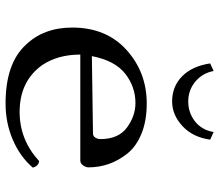

<svg xmlns="http://www.w3.org/2000/svg" viewBox="-68 -698 777 680"><g transform="rotate(90 320.0 -358.5)"><path d="M231.9 -727.1Q239.7 -687 269.8 -662.1Q299.8 -637.2 339.8 -637.2Q379.9 -637.2 410.4 -661.1Q440.9 -685.1 448.2 -727.1L475.1 -714.8Q466.3 -652.8 426.8 -616.5Q387.2 -580.1 339.8 -580.1Q286.6 -580.1 250.7 -615.5Q214.8 -650.9 205.1 -714.8ZM179.2 -295.9 453.1 -299.8Q462.9 -299.8 468 -308.3Q473.1 -316.9 473.1 -326.2Q473.1 -390.1 432.1 -420.2Q391.1 -450.2 345.2 -450.2Q288.1 -450.2 241.7 -414.1Q195.3 -377.9 179.2 -295.9ZM550.8 -108.9Q567.9 -107.9 574.2 -86.9Q536.1 -42 476.1 -16.1Q416 9.8 347.2 9.8Q206.1 9.8 140.1 -61Q78.1 -125 78.1 -226.1Q78.1 -347.2 157.5 -418.7Q236.8 -490.2 347.2 -490.2Q408.2 -490.2 453.6 -471.7Q499 -453.1 523.9 -422.1Q548.8 -391.1 561 -356.4Q573.2 -321.8 573.2 -284.2Q573.2 -274.4 566.2 -264.6Q559.1 -254.9 548.8 -254.9H173.8Q173.8 -175.8 210.9 -120.1Q268.1 -40 377 -40Q475.6 -40 550.8 -108.9Z"/></g></svg>

Font: Linux Libertine Mono
Style: Mono
Weight: 400
Designer: Philipp H. Poll
Foundry: Philipp H. Poll
Version: Version 5.1.7 ; ttfautohint (v0.9)